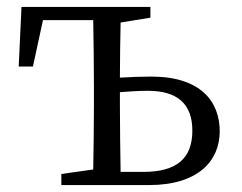

<svg xmlns="http://www.w3.org/2000/svg" viewBox="-20 -534 697 554"><path d="M328 -38C327 -94 326 -174 326 -228V-268C351 -270 379 -272 407 -272C492 -272 535 -234 535 -157C535 -76 489 -38 393 -38ZM414 -483V-514H42L34 -342H75L104 -476H249C250 -421 251 -341 251 -286V-228C251 -176 250 -100 249 -45L157 -32V0H410C553 0 614 -71 614 -155C614 -241 559 -313 417 -313C389 -313 357 -312 326 -310C326 -360 327 -422 328 -469Z"/></svg>

Font: Source Han Serif
Style: Regular
Weight: 400
Designer: Ryoko NISHIZUKA 西塚涼子 (kana & ideographs); Frank Grießhammer (Latin, Greek & Cyrillic); Wenlong ZHANG 张文龙 (bopomofo); San
Foundry: Adobe Systems Incorporated
Version: Version 1.001;PS 1.001;hotconv 16.6.54;makeotf.lib2.5.65590